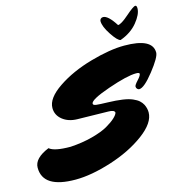

<svg xmlns="http://www.w3.org/2000/svg" viewBox="-232 -1087 1235 1273"><g transform="rotate(-15 385.5 -450.5)"><path d="M456 -325 245 -329Q184 -330 144 -362Q104 -394 104 -443Q104 -510 202.5 -576.5Q301 -643 436.5 -681.5Q572 -720 670 -720Q864 -720 864 -621Q864 -589 795.5 -502Q727 -415 693 -415Q686 -415 679.5 -421.5Q673 -428 673 -438Q673 -448 697.5 -474.5Q722 -501 722 -513Q722 -522 699 -522Q637 -522 503 -475.5Q369 -429 369 -402Q369 -391 391 -388.5Q413 -386 469 -384.5Q525 -383 567 -377Q609 -371 635.5 -359.5Q662 -348 676.5 -335Q691 -322 700 -305Q713 -278 713 -251Q713 -179 614.5 -106Q516 -33 377.5 11Q239 55 131 55Q-93 55 -93 -86Q-93 -151 10 -193Q43 -164 155 -164Q237 -169 306 -187.5Q375 -206 414 -228.5Q453 -251 475 -271.5Q497 -292 500 -306Q498 -325 456 -325ZM561 -917Q561 -926 567.5 -932.5Q574 -939 584 -939Q618 -939 667 -862Q689 -862 742.5 -909Q796 -956 810 -956Q820 -956 820 -936Q820 -896 776.5 -842.5Q733 -789 658 -762Q638 -764 599.5 -822Q561 -880 561 -917Z"/></g></svg>

Font: Mrs Sheppards
Style: Regular
Weight: 400
Version: Version 1.000